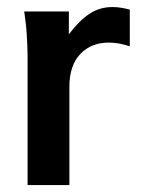

<svg xmlns="http://www.w3.org/2000/svg" viewBox="-20 -534 421 554"><path d="M59.6 0V-374Q59.6 -388.7 58.8 -404.1Q58.1 -419.4 57.1 -435.1Q56.2 -450.7 54.7 -463.1Q53.2 -475.6 52.2 -483.9L49.8 -501H178.7V-435.1Q208.5 -474.6 238 -494.1Q267.6 -513.7 304.7 -513.7Q326.7 -513.7 354.5 -506.3V-400.4Q322.3 -411.1 293.9 -411.1Q243.2 -411.1 211.9 -378.4Q180.2 -345.2 180.2 -283.7V0Z"/></svg>

Font: Ride
Style: Bold
Weight: 700
Version: Version 3.000